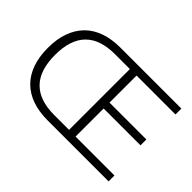

<svg xmlns="http://www.w3.org/2000/svg" viewBox="-120 -1010 1315 1315"><g transform="rotate(45 537.5 -352.5)"><path d="M422 0Q337 0 272 -23Q207 -46 162 -91Q117 -136 94 -202Q71 -268 71 -353Q71 -438 94.5 -503.5Q118 -569 162.5 -614Q207 -659 272.5 -682Q338 -705 422 -705H1012V-648H635V-386H992V-329H635V-57H1012V0ZM426 -58H571V-647H426Q284 -647 212 -574Q140 -501 140 -353Q140 -205 212 -131.5Q284 -58 426 -58Z"/></g></svg>

Font: Nunito Sans 10pt Light
Style: Regular
Weight: 300
Designer: Vernon Adams
Foundry: Vernon Adams
Version: Version 3.101;gftools[0.9.27]